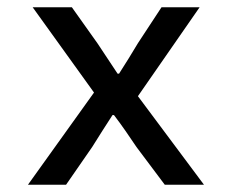

<svg xmlns="http://www.w3.org/2000/svg" viewBox="-20 -509 640 529"><path d="M57 0 239 -254 70 -489H178L249 -389Q262 -369 276.5 -347.5Q291 -326 304 -306H308Q321 -326 334.5 -348Q348 -370 360 -390L425 -489H530L360 -244L542 0H434L356 -104Q342 -125 326 -148Q310 -171 294 -192H290Q276 -170 262 -148.5Q248 -127 234 -104L162 0Z"/></svg>

Font: Source Code Pro ExtraLight Medium
Style: Regular
Weight: 500
Monospace: yes
Version: Version 1.018;hotconv 1.0.116;makeotfexe 2.5.65601